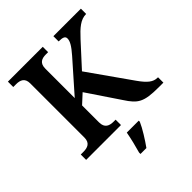

<svg xmlns="http://www.w3.org/2000/svg" viewBox="-251 -866 1239 1239"><g transform="rotate(-45 368.5 -246.5)"><path d="M32 0H350V-49H333C294 -49 262 -61 262 -112V-267L325 -325L473 -105C527 -22 558 0 695 0H737V-49H733C693 -49 663 -74 622 -132L417 -423L557 -576C607 -630 646 -666 698 -666V-714H447V-666C485 -666 501 -659 501 -639C501 -615 485 -587 443 -539L262 -334V-602C262 -653 292 -665 329 -665H350V-714H32V-665H58C95 -665 126 -653 126 -605V-110C126 -60 94 -49 56 -49H32ZM307 208V221H361C392 178 433 113 451 71V61H342C334 106 319 167 307 208Z"/></g></svg>

Font: Noto Serif Georgian SemiBold
Style: Regular
Weight: 600
Designer: Monotype Design Team, Akaki Razmadze
Foundry: Google LLC
Version: Version 2.003